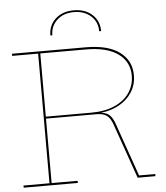

<svg xmlns="http://www.w3.org/2000/svg" viewBox="-62 -1019 928 1074"><g transform="rotate(-5 402.0 -482.0)"><path d="M767 -12V0H667L560 -305Q547 -344 526.5 -359Q506 -374 468 -374H185V-12H331V0H27V-12H173V-740H27V-752H441Q565 -752 630.5 -704Q696 -656 696 -573Q696 -520 669.5 -478.5Q643 -437 597.5 -411.5Q552 -386 495 -380Q527 -376 543.5 -359.5Q560 -343 571 -311L676 -12ZM440 -385Q517 -385 572 -409.5Q627 -434 655.5 -476.5Q684 -519 684 -572Q684 -650 621.5 -695Q559 -740 441 -740H185V-385ZM524 -835Q524 -888 487 -921Q450 -954 392 -954Q334 -954 297.5 -920.5Q261 -887 261 -835H250Q250 -892 289.5 -928Q329 -964 392 -964Q456 -964 495.5 -928Q535 -892 535 -835Z"/></g></svg>

Font: Hepta Slab Thin
Style: Regular
Weight: 250
Designer: Michael LaGattuta
Foundry: Michael LaGattuta
Version: Version 1.100; ttfautohint (v1.8) -l 8 -r 50 -G 200 -x 14 -D